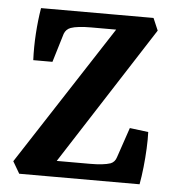

<svg xmlns="http://www.w3.org/2000/svg" viewBox="-46 -615 603 658"><g transform="rotate(5 256.0 -286.0)"><path d="M44 0 20 -41 341 -535 357 -521H246Q223 -521 205 -519Q187 -517 176 -513Q160 -507 154 -491L124 -392H58Q56 -437 59 -483.5Q62 -530 69 -572H456L474 -530L156 -36L134 -55H282Q306 -55 323.5 -57Q341 -59 353 -63Q368 -69 373 -86L408 -189L472 -181Q473 -156 471.5 -124Q470 -92 466.5 -59.5Q463 -27 458 0Z"/></g></svg>

Font: Yrsa SemiBold
Style: Regular
Weight: 600
Version: Version 2.004